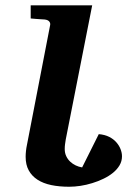

<svg xmlns="http://www.w3.org/2000/svg" viewBox="-20 -691 490 727"><path d="M441.9 -99.1Q441.9 -80.6 432.6 -64.9Q423.3 -49.3 407.7 -36.6Q392.1 -23.9 371.8 -14.2Q351.6 -4.4 329.3 2.4Q307.1 9.3 284.7 12.7Q262.2 16.1 242.2 16.1Q204.6 16.1 174.1 9.8Q143.6 3.4 122.1 -10.5Q100.6 -24.4 88.9 -45.7Q77.1 -66.9 77.1 -97.2Q77.1 -108.4 78.4 -119.6Q79.6 -130.9 82 -142.1L169.9 -596.2Q171.4 -603.5 166.5 -609.6Q161.6 -615.7 148.9 -617.2Q141.6 -617.7 132.8 -618.2Q125.5 -618.7 116 -619.4Q106.4 -620.1 96.2 -621.1V-670.9H329.1L229 -163.1Q227.5 -153.8 226.3 -145Q225.1 -136.2 225.1 -127Q225.1 -111.8 230.7 -99.9Q236.3 -87.9 245.6 -79.1Q254.9 -70.3 266.6 -64.7Q278.3 -59.1 291 -57.1L354 -183.1Q376.5 -181.2 393.1 -172.9Q409.7 -164.6 420.4 -152.3Q431.2 -140.1 436.5 -126.2Q441.9 -112.3 441.9 -99.1Z"/></svg>

Font: Charis SIL
Style: Bold Italic
Weight: 700
Italic angle: -11°
Foundry: SIL International
Version: Version 4.112